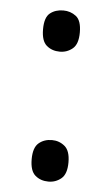

<svg xmlns="http://www.w3.org/2000/svg" viewBox="-45 -569 352 608"><g transform="rotate(5 131.0 -265.0)"><path d="M132 -406Q107 -406 90 -420.5Q73 -435 73 -472Q73 -510 90 -523.5Q107 -537 132 -537Q155 -537 172.5 -523.5Q190 -510 190 -472Q190 -435 172.5 -420.5Q155 -406 132 -406ZM132 7Q107 7 90 -7.5Q73 -22 73 -59Q73 -96 90 -110.5Q107 -125 132 -125Q155 -125 172.5 -110.5Q190 -96 190 -59Q190 -22 172.5 -7.5Q155 7 132 7Z"/></g></svg>

Font: Noto Serif Myanmar SemiCondensed
Style: Regular
Weight: 400
Width: 4
Designer: Ben Mitchell and the Monotype Design Team
Foundry: Monotype Imaging Inc.
Version: Version 2.106; ttfautohint (v1.8.4.7-5d5b)